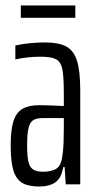

<svg xmlns="http://www.w3.org/2000/svg" viewBox="-20 -673 351 701"><path d="M19 -142Q19 -198 29 -230Q39 -262 62 -275.5Q85 -289 124 -289Q147 -289 213 -286V-332Q213 -395 207.5 -421Q202 -447 185 -456.5Q168 -466 128 -466Q81 -466 36 -456V-507Q88 -518 144 -518Q194 -518 221.5 -503.5Q249 -489 261 -451.5Q273 -414 273 -342V0H220L216 -63H211Q204 -22 181.5 -7Q159 8 125 8Q84 8 61.5 -5Q39 -18 29 -50.5Q19 -83 19 -142ZM207 -99Q211 -123 212 -149Q213 -175 213 -204V-242H139Q115 -242 102.5 -235Q90 -228 84.5 -207Q79 -186 79 -144Q79 -104 83.5 -83.5Q88 -63 100.5 -54.5Q113 -46 137 -46Q166 -46 184 -56Q202 -66 207 -99ZM56 -608V-653H255V-608Z"/></svg>

Font: Saira Ultra Condensed
Style: Regular
Weight: 400
Width: 1
Designer: Hector Gatti with collaboration of the Omnibus-Type team
Foundry: Omnibus-Type
Version: Version 1.001; ttfautohint (v1.8)